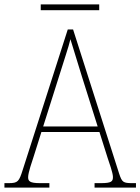

<svg xmlns="http://www.w3.org/2000/svg" viewBox="-23 -847 634 867"><path d="M161 -801H425V-827H161ZM-3 0H200V-20H158C111 -20 104 -29 104 -47C104 -67 122 -119 129 -140L164 -251H426L463 -134C470 -113 487 -66 487 -48C487 -28 481 -20 433 -20H404V0H591V-20H575C533 -20 528 -24 515 -63L307 -714H283L80 -81C63 -27 58 -20 16 -20H-3ZM172 -276 247 -513C262 -563 288 -638 295 -670C307 -631 328 -563 347 -501L418 -276Z"/></svg>

Font: Noto Serif Armenian SemiCondensed Thin
Style: Regular
Weight: 100
Width: 4
Designer: Monotype Design Team
Foundry: Monotype Imaging Inc.
Version: Version 2.008